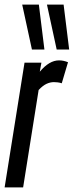

<svg xmlns="http://www.w3.org/2000/svg" viewBox="-29 -810 319 830"><path d="M150 -539 143 -500Q184 -549 226 -549Q236 -549 245.5 -547Q255 -545 265 -541L238 -450Q229 -453 220 -454Q211 -455 204 -455Q188 -455 172 -447.5Q156 -440 138 -421L71 0H-9L77 -539ZM109 -596 67 -790H139L163 -596ZM216 -596 174 -790H246L270 -596Z"/></svg>

Font: Georama Extra Condensed Medium
Style: Italic
Weight: 500
Width: 2
Italic angle: -9°
Designer: Jean-Baptiste Levee
Foundry: Production Type
Version: Version 1.000